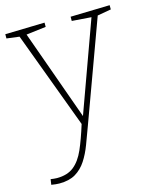

<svg xmlns="http://www.w3.org/2000/svg" viewBox="-120 -605 748 920"><g transform="rotate(-15 253.5 -144.5)"><path d="M20 233 24 206Q32 207 39.5 208Q47 209 55 209Q107 209 139 183.5Q171 158 192.5 109Q214 60 236 -11L57 -492L-6 -500V-521L190 -526V-505L92 -493L252 -46L414 -493L318 -500V-521L513 -526V-505L445 -493L263 4Q246 50 230.5 91.5Q215 133 193.5 166Q172 199 140.5 218Q109 237 60 237Q44 237 20 233Z"/></g></svg>

Font: Bitter ExtraLight
Style: Regular
Weight: 200
Designer: Sol Matas, and Bitter project Authors
Foundry: Sol Matas
Version: Version 2.001